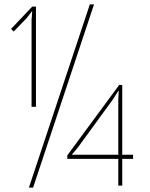

<svg xmlns="http://www.w3.org/2000/svg" viewBox="-20 -840 678 870"><path d="M143 -356H123V-749L126 -788H124L100 -757L42 -697L30 -709L126 -810H143ZM406 -820 130 10H111L387 -820ZM583 -120H533L534 -118V1H516V-118L518 -120H285V-136L520 -455H534V-141L532 -139H583ZM518 -139 516 -141V-386L518 -428H516L492 -390L333 -172L307 -141V-139Z"/></svg>

Font: TypoPRO Sinkin Sans
Style: 100 Thin
Weight: 100
Designer: Keith Bates
Foundry: K-Type
Version: Sinkin Sans (version 1.0)  by Keith Bates   •   © 2014   www